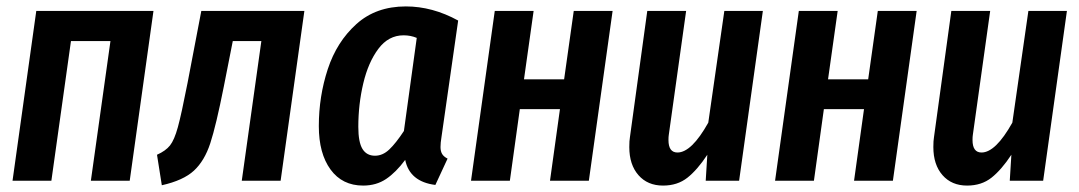

<svg xmlns="http://www.w3.org/2000/svg" viewBox="-20 -563 3362 598"><path d="M263 0 324 -435H201L140 0H19L93 -529H458L384 0Z M854 0H733L794 -435H705L677 -293Q653 -172 635 -117Q617 -62 584 -31.5Q551 -1 484 14L469 -81Q496 -93 509.5 -110Q523 -127 534 -167Q545 -207 564 -304L607 -529H928Z M1407 -499 1355 -136Q1352 -118 1352 -105Q1352 -92 1357 -83.5Q1362 -75 1374 -69L1336 13Q1256 3 1242 -65Q1213 -26 1182.5 -5.5Q1152 15 1111 15Q1046 15 1009.5 -35Q973 -85 973 -170Q973 -263 1001 -348Q1029 -433 1090 -488Q1151 -543 1244 -543Q1327 -543 1407 -499ZM1096 -168Q1096 -120 1109 -99Q1122 -78 1148 -78Q1172 -78 1192.5 -97.5Q1213 -117 1238 -155L1278 -445Q1259 -453 1237 -453Q1190 -453 1158.5 -411Q1127 -369 1111.5 -303.5Q1096 -238 1096 -168Z M1693 0 1724 -223H1599L1568 0H1447L1521 -529H1642L1612 -316H1737L1767 -529H1888L1814 0Z M1940 -105Q1940 -125 1942 -136L1996 -529H2117L2063 -143Q2062 -137 2062 -127Q2062 -88 2090 -88Q2134 -88 2186 -181L2236 -529H2356L2282 0H2178L2183 -81Q2152 -34 2121 -9.5Q2090 15 2045 15Q1997 15 1968.5 -17.5Q1940 -50 1940 -105Z M2640 0 2671 -223H2546L2515 0H2394L2468 -529H2589L2559 -316H2684L2714 -529H2835L2761 0Z M2887 -105Q2887 -125 2889 -136L2943 -529H3064L3010 -143Q3009 -137 3009 -127Q3009 -88 3037 -88Q3081 -88 3133 -181L3183 -529H3303L3229 0H3125L3130 -81Q3099 -34 3068 -9.5Q3037 15 2992 15Q2944 15 2915.5 -17.5Q2887 -50 2887 -105Z"/></svg>

Font: Fira Sans Extra Condensed Medium
Style: Italic
Weight: 500
Width: 3
Italic angle: -8°
Designer: Carrois Corporate & Edenspiekermann AG
Foundry: Carrois Corporate GbR & Edenspiekermann AG
Version: Version 4.203